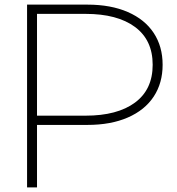

<svg xmlns="http://www.w3.org/2000/svg" viewBox="-20 -733 764 830"><path d="M97 -713H358Q459 -713 532.5 -681Q606 -649 644.5 -590.5Q683 -532 683 -453Q683 -374 644.5 -315.5Q606 -257 532.5 -225Q459 -193 358 -193H140V77H97ZM350 -233Q487 -233 563.5 -289.5Q640 -346 640 -453Q640 -560 563.5 -616.5Q487 -673 350 -673H140V-233Z"/></svg>

Font: Gmarket Sans TTF Light
Style: Regular
Weight: 300
Designer: Creative Director : Sungho Lee; Art Director : Kiwoong Choi; Project Manager : Sori Yang, Jongwook Yoon; Font Designer :
Foundry: Sandoll Inc.
Version: Version 1.000;hotconv 1.0.109;makeotfexe 2.5.65596